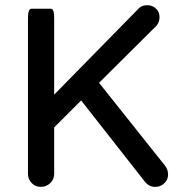

<svg xmlns="http://www.w3.org/2000/svg" viewBox="-20 -713 694 744"><path d="M88.4 -39.1V-641.6Q88.4 -669.9 95.2 -676.3Q97.7 -679.2 101.6 -679.2H176.8Q180.7 -679.2 183.6 -676Q186.5 -672.9 188 -667Q189.9 -656.7 189.9 -641.6V-346.2L512.7 -675.3Q526.9 -692.9 550.8 -692.9Q571.8 -692.9 585.4 -678.7Q598.1 -666.5 598.1 -646.7Q598.1 -627 585.9 -612.8L363.8 -392.1L619.6 -70.8Q631.3 -55.7 631.3 -36.6Q631.3 -16.1 616.2 -2.4Q601.6 11.2 582 11.2Q558.1 11.2 542 -8.3L294.4 -323.7L189.9 -219.2V-39.1Q189.9 -18.1 174.6 -3.4Q159.2 11.2 138.4 11.2Q117.7 11.2 103 -3.4Q88.4 -18.1 88.4 -39.1Z"/></svg>

Font: YuPearl-Medium
Style: Medium
Weight: 500
Designer: Max Yao
Foundry: Max-Everyday
Version: Version 1.011; ttfautohint (v1.8.3)